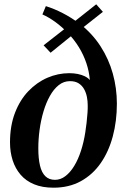

<svg xmlns="http://www.w3.org/2000/svg" viewBox="-20 -860 586 892"><path d="M228.5 12Q176.5 12 138.5 -3.8Q100.5 -19.5 75.8 -48.2Q51 -77 38.8 -115.2Q26.5 -153.5 26.5 -198.5Q26.5 -275.5 49.5 -335.5Q72.5 -395.5 111.8 -436.5Q151 -477.5 200.2 -498.8Q249.5 -520 302 -520Q323.5 -520 341.8 -516.2Q360 -512.5 374.2 -505.5Q388.5 -498.5 397.5 -488Q394 -529 381 -567.2Q368 -605.5 346.8 -640.2Q325.5 -675 296 -706L333 -710.5L215 -615L182.5 -649.5L301 -742L295 -706.5Q269.5 -734 238.5 -756.8Q207.5 -779.5 177 -793L193 -831.5Q231.5 -819.5 271.8 -798.8Q312 -778 346.5 -752L314 -750.5L427 -840L458 -805L348.5 -718.5L350.5 -750Q409 -704 447.2 -644.8Q485.5 -585.5 504.2 -517.8Q523 -450 523 -378.5Q523 -297.5 504 -226.5Q485 -155.5 447.8 -102Q410.5 -48.5 355.5 -18.2Q300.5 12 228.5 12ZM235.5 -24.5Q261.5 -24.5 284.2 -42Q307 -59.5 325.2 -89.8Q343.5 -120 356.2 -159.5Q369 -199 376 -243.5Q379.5 -264.5 382.2 -289Q385 -313.5 386.5 -335.5Q388 -357.5 387.5 -371.5Q387.5 -390 383.8 -409.5Q380 -429 370.8 -445.8Q361.5 -462.5 345.5 -472.8Q329.5 -483 305 -483Q276 -483 252.8 -464.5Q229.5 -446 211.8 -414.2Q194 -382.5 182 -342Q170 -301.5 164 -257.5Q158 -213.5 158 -171Q158 -123.5 165.8 -90.8Q173.5 -58 190.8 -41.2Q208 -24.5 235.5 -24.5Z"/></svg>

Font: Merriweather 96pt SemiBold
Style: Italic
Weight: 600
Italic angle: -7.8°
Version: Version 2.101